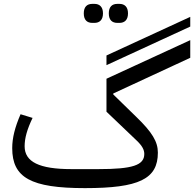

<svg xmlns="http://www.w3.org/2000/svg" viewBox="-20 -958 1001 990"><path d="M585 -840H596C622 -840 640 -855 640 -889C640 -923 622 -938 596 -938H585C558 -938 541 -923 541 -889C541 -855 558 -840 585 -840ZM456 -840H467C493 -840 511 -855 511 -889C511 -923 493 -938 467 -938H456C429 -938 412 -923 412 -889C412 -855 429 -840 456 -840ZM529 -622 961 -821V-871L529 -672ZM418 12C697 12 794 -35 794 -171C794 -227 765 -276 682 -356L564 -471V-476L961 -660V-751L529 -552V-382L683 -235C714 -206 724 -185 724 -164C724 -106 663 -86 488 -86H348C183 -86 107 -123 107 -204C107 -246 120 -292 148 -350L86 -369C57 -302 43 -247 43 -194C43 -42 139 12 418 12Z"/></svg>

Font: IBM Plex Arabic
Style: Regular
Weight: 400
Designer: Mike Abbink, Paul van der Laan, Pieter van Rosmalen, Wael Morcos, Khajak Apelian
Foundry: Bold Monday
Version: Version 1.0